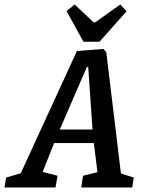

<svg xmlns="http://www.w3.org/2000/svg" viewBox="-63 -831 647 851"><path d="M530 -44 523 0H297L305 -52L369 -68L353 -197H177L126 -69L192 -52L183 0H-43L-36 -44L29 -63L278 -605L395 -614L408 -600L473 -62ZM202 -257H347L328 -534H322ZM232 -782 268 -811 352 -732H359L470 -811L498 -781L378 -646H307Z"/></svg>

Font: Grenze Medium
Style: Italic
Weight: 500
Italic angle: -10°
Designer: Renata Polastri
Foundry: Omnibus-Type
Version: Version 1.002; ttfautohint (v1.8)